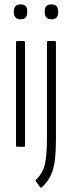

<svg xmlns="http://www.w3.org/2000/svg" viewBox="-20 -669 321 875"><path d="M58 0Q53 0 53 -6V-476Q53 -482 58 -482H89Q94 -482 94 -476V-6Q94 0 89 0ZM74 -581Q59 -581 51 -589Q43 -597 43 -612V-619Q43 -634 51 -641.5Q59 -649 74 -649Q89 -649 96.5 -641.5Q104 -634 104 -619V-612Q104 -597 96.5 -589Q89 -581 74 -581ZM170 185Q168 186 166.5 186Q165 186 163 184L144 158Q140 154 144 150Q176 120 185 77Q194 34 194 -37V-476Q194 -482 199 -482H230Q235 -482 235 -476V-34Q235 18 230.5 58Q226 98 212 129Q198 160 170 185ZM215 -581Q200 -581 192 -589Q184 -597 184 -612V-619Q184 -634 192 -641.5Q200 -649 215 -649Q230 -649 237.5 -641.5Q245 -634 245 -619V-612Q245 -597 237.5 -589Q230 -581 215 -581Z"/></svg>

Font: Sofia Sans Extra Condensed Light
Style: Regular
Weight: 300
Designer: Botio Nikoltchev, Ani Petrova
Foundry: lettersoup
Version: Version 4.101